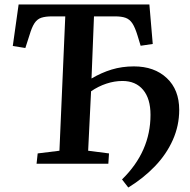

<svg xmlns="http://www.w3.org/2000/svg" viewBox="-20 -730 847 856"><path d="M148 -46 245 -58 271 -657H212Q183 -657 164.5 -651Q146 -645 134 -627Q122 -609 112 -575L93 -516L37 -525L63 -710H646L661 -534L607 -526L593 -572Q582 -608 570 -626Q558 -644 540 -650.5Q522 -657 493 -657H399L388 -380Q432 -406 478 -420Q524 -434 577 -434Q668 -434 723.5 -382Q779 -330 779 -240Q779 -170 750.5 -106Q722 -42 670.5 11.5Q619 65 552 106L524 70Q651 -54 651 -218Q651 -290 618 -329.5Q585 -369 526 -369Q490 -369 454 -357Q418 -345 386 -323L373 -58L466 -46L463 0H143Z"/></svg>

Font: Literata 36pt SemiBold
Style: Italic
Weight: 600
Italic angle: -2°
Designer: Latin by Veronika Burian and Jose Scaglione. Greek by Irene Vlachou. Cyrillic by Vera Evstafieva
Foundry: TypeTogether
Version: Version 3.002